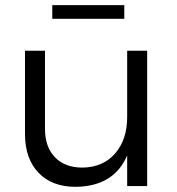

<svg xmlns="http://www.w3.org/2000/svg" viewBox="-20 -723 687 746"><path d="M462.9 -703.1V-649.9H183.1V-703.1ZM474.1 -525.9H551.8V0H474.1V-119.1Q422.4 1.5 273.9 2.9Q181.6 2.9 129.4 -52Q77.1 -106.9 77.1 -202.1V-525.9H154.8V-222.2Q154.8 -151.9 193.6 -111.8Q232.4 -71.8 300.8 -71.8Q381.3 -73.2 427.7 -127.2Q474.1 -181.2 474.1 -268.1Z"/></svg>

Font: Montserrat-Arabic Light
Style: Regular
Weight: 300
Designer: Mohamed Gaber
Foundry: Kief Type Foundry
Version: Version 5.008;PS 005.008;hotconv 1.0.88;makeotf.lib2.5.64775